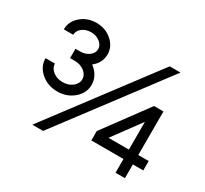

<svg xmlns="http://www.w3.org/2000/svg" viewBox="-142 -912 1200 1122"><g transform="rotate(30 458.5 -351.5)"><path d="M58.6 -375.5H122.1Q122.1 -345.7 149.2 -324.7Q176.3 -303.7 214.4 -303.7Q252.4 -303.7 279.5 -324.7Q306.6 -345.7 306.6 -375.5Q306.6 -405.3 279.5 -426.3Q252.4 -447.3 214.4 -447.3H182.6V-510.3H214.4Q249 -510.3 273.9 -529.1Q298.8 -547.9 298.8 -574.7Q298.8 -601.6 273.9 -620.8Q249 -640.1 214.4 -640.1Q179.7 -640.1 155 -621.1Q130.4 -602.1 130.4 -574.7H66.9Q66.9 -627.9 110.1 -665.5Q153.3 -703.1 214.4 -703.1Q275.9 -703.1 318.8 -665.5Q361.8 -627.9 361.8 -574.7Q361.8 -518.1 313 -479.5Q339.4 -460.9 354.7 -433.6Q370.1 -406.2 370.1 -375.5Q370.1 -319.3 324.5 -280Q278.8 -240.7 214.4 -240.7Q149.9 -240.7 104.2 -280Q58.6 -319.3 58.6 -375.5ZM186 0 710.9 -696.8H783.7L258.8 0ZM609.9 -156.2H747.6V-343.3ZM530.8 -92.8V-156.2L747.6 -450.2H811V-156.2H881.3V-92.8H811V0H747.6V-92.8Z"/></g></svg>

Font: Basically A Sans Serif
Style: Regular
Weight: 400
Designer: Hyung-Suk Kim
Foundry: Mental Design
Version: 1.000